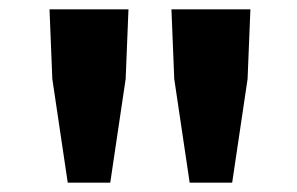

<svg xmlns="http://www.w3.org/2000/svg" viewBox="-20 -772 636 411"><path d="M92 -603 86 -752H255L249 -603L216 -381H125ZM353 -603 347 -752H516L510 -603L477 -381H386Z"/></svg>

Font: Nebula Sans Bold
Style: Regular
Weight: 700
Designer: Paul D. Hunt for Adobe (as Source Sans)
Foundry: Nebula Entertainment & Broadcasting LLC
Version: Version 1.010